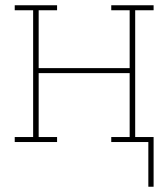

<svg xmlns="http://www.w3.org/2000/svg" viewBox="-20 -540 640 730"><path d="M544 170V0H403V-19H473V-262H127V-19H197V0H36V-19H106V-501H36V-520H197V-501H127V-281H473V-501H403V-520H564V-501H494V-19H564V170Z"/></svg>

Font: Iosevka HT Thin Extended
Style: Regular
Weight: 100
Width: 7
Monospace: yes
Designer: Belleve Invis
Foundry: Belleve Invis
Version: Version 32.3.0; ttfautohint (v1.8.4)